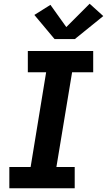

<svg xmlns="http://www.w3.org/2000/svg" viewBox="-20 -1008 573 1028"><path d="M30 0V-114H144L227 -621H129V-735H479V-621H366L282 -114H380V0ZM381 -799H272L164 -928L250 -982L335 -863L460 -988L533 -922Z"/></svg>

Font: Iosevka Slab Heavy
Style: Italic
Weight: 900
Italic angle: -9°
Monospace: yes
Designer: Belleve Invis
Foundry: Belleve Invis
Version: Version 11.1.0; ttfautohint (v1.8.3)